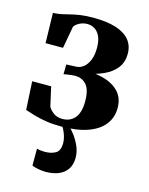

<svg xmlns="http://www.w3.org/2000/svg" viewBox="-115 -600 704 909"><g transform="rotate(15 236.5 -145.0)"><path d="M211 10Q171.5 10 137.8 4.5Q104 -1 77.8 -8.8Q51.5 -16.5 33.5 -23L26 -161.5H119L140 -67.5Q147.5 -53 165.2 -39.5Q183 -26 209.5 -26Q235.5 -26 254.2 -38Q273 -50 283 -73.8Q293 -97.5 293 -133.5Q293 -190.5 271.8 -214.8Q250.5 -239 217 -239Q211 -239 200.2 -238Q189.5 -237 178.5 -235.2Q167.5 -233.5 160.5 -232L161.5 -280L209.5 -282Q228 -282.5 244.2 -295Q260.5 -307.5 271 -332.2Q281.5 -357 281.5 -393.5Q281.5 -427 271.8 -448.5Q262 -470 245.5 -480.5Q229 -491 209 -491Q188.5 -491 170.2 -481.5Q152 -472 145.5 -460L126 -352H40.5L37 -499.5Q58 -500 77 -504Q96 -508 117 -513.5Q138 -519 164.8 -523Q191.5 -527 228.5 -527Q295 -527 339.8 -512.8Q384.5 -498.5 407 -471Q429.5 -443.5 429.5 -403Q429.5 -363 407.8 -334.5Q386 -306 346.8 -288Q307.5 -270 255 -260.5L264 -275.5Q313.5 -275.5 355.8 -262Q398 -248.5 423.8 -219.2Q449.5 -190 449.5 -143Q449.5 -97 423 -62.5Q396.5 -28 343.8 -9Q291 10 211 10ZM198 236.5Q181 236.5 162.5 233Q144 229.5 130.5 224V141Q139.5 143.5 150.8 144.8Q162 146 169 146Q200.5 146 222 133.8Q243.5 121.5 243.5 83.5Q243.5 68 238.8 51.8Q234 35.5 226.8 21.2Q219.5 7 211.5 -2L233.5 -6.5L248.5 -2Q261 8 277.2 29.2Q293.5 50.5 306 78.2Q318.5 106 318.5 137Q318 171 302.5 193Q287 215 260 225.8Q233 236.5 198 236.5Z"/></g></svg>

Font: Merriweather 120pt
Style: Bold
Weight: 700
Designer: Eben Sorkin
Foundry: Eben Sorkin
Version: Version 2.100